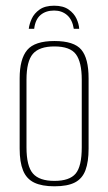

<svg xmlns="http://www.w3.org/2000/svg" viewBox="-20 -647 380 674"><path d="M170 -627Q202 -627 221 -613.5Q240 -600 248.5 -581.5Q257 -563 258 -546H239Q234 -578 215.5 -594Q197 -610 170 -610Q141 -610 122.5 -594.5Q104 -579 100 -546H81Q83 -563 91.5 -581.5Q100 -600 119 -613.5Q138 -627 170 -627ZM171 7Q127 7 100 -6Q73 -19 61 -48.5Q49 -78 49 -125V-372Q49 -440 75.5 -471.5Q102 -503 171 -503Q240 -503 265.5 -472.5Q291 -442 291 -372V-125Q291 -79 280 -49.5Q269 -20 243 -6.5Q217 7 171 7ZM171 -12Q224 -12 245.5 -37.5Q267 -63 267 -130V-367Q267 -429 246.5 -456.5Q226 -484 171 -484Q118 -484 95.5 -458Q73 -432 73 -367V-130Q73 -64 95.5 -38Q118 -12 171 -12Z"/></svg>

Font: Alumni Sans Thin
Style: Regular
Weight: 100
Designer: Robert E. Leuschke
Foundry: Robert E. Leuschke
Version: Version 1.018